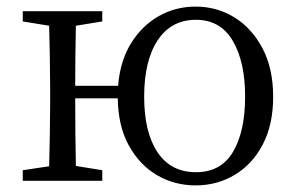

<svg xmlns="http://www.w3.org/2000/svg" viewBox="-20 -548 899 582"><path d="M574 -26Q650 -26 686.5 -88Q723 -150 723 -255Q723 -361 685.5 -424.5Q648 -488 574 -488Q499 -488 458 -426Q417 -364 417 -255Q417 -147 457.5 -86.5Q498 -26 574 -26ZM208 -288H338Q344 -363 377 -416.5Q410 -470 461 -499Q512 -528 573 -528Q638 -528 691 -495Q744 -462 776 -401Q808 -340 808 -255Q808 -170 776.5 -110Q745 -50 691.5 -18Q638 14 573 14Q509 14 456 -17Q403 -48 370.5 -107Q338 -166 337 -250H208Q208 -196 208.5 -141Q209 -86 210 -45L290 -32V0H49V-32L129 -44Q130 -85 131 -137Q132 -189 132 -228V-286Q132 -326 131 -377.5Q130 -429 129 -470L49 -483V-514H290V-483L210 -470Q209 -430 208.5 -379Q208 -328 208 -288Z"/></svg>

Font: Shippori Mincho TTF
Style: Regular
Weight: 400
Version: Version 2.100